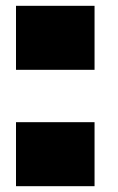

<svg xmlns="http://www.w3.org/2000/svg" viewBox="-20 -640 405 660"><path d="M35 -620V-400H305V-620ZM35 -220V0H305V-220Z"/></svg>

Font: Mattone Black
Style: Regular
Weight: 900
Width: 6
Designer: Nunzio Mazzaferro
Foundry: Collletttivo
Version: Version 2.000;Glyphs 3.2 (3217)